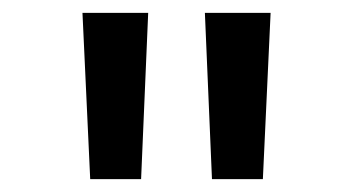

<svg xmlns="http://www.w3.org/2000/svg" viewBox="-20 -749 532 298"><path d="M108 -729H210L199 -471H120ZM298 -729H400L388 -471H309Z"/></svg>

Font: Noto Sans Oriya Medium
Style: Regular
Weight: 500
Version: Version 2.003